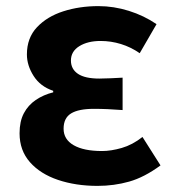

<svg xmlns="http://www.w3.org/2000/svg" viewBox="-20 -594 568 628"><path d="M299 14Q228 14 170 -5.5Q112 -25 78 -63.5Q44 -102 44 -158Q44 -197 58 -223.5Q72 -250 97 -267Q122 -284 154 -292V-297Q112 -311 90 -345.5Q68 -380 68 -416Q68 -470 101 -505Q134 -540 187 -557Q240 -574 302 -574Q352 -574 401.5 -558.5Q451 -543 492 -515L437 -420Q408 -440 375.5 -450Q343 -460 309 -460Q267 -460 239.5 -443Q212 -426 212 -396Q212 -368 235 -352.5Q258 -337 305 -337Q322 -337 342 -338Q362 -339 381 -340V-234Q356 -236 332.5 -237Q309 -238 287 -238Q237 -238 212.5 -223Q188 -208 188 -173Q188 -138 221 -119Q254 -100 314 -100Q343 -100 378 -110Q413 -120 446 -146L505 -53Q452 -14 402.5 0Q353 14 299 14Z"/></svg>

Font: Noto Sans KR
Style: Bold
Weight: 700
Designer: Ryoko NISHIZUKA  (kana, bopomofo & ideographs); Paul D. Hunt (Latin, Greek & Cyrillic); Sandoll Communications , Soo-you
Foundry: Adobe
Version: Version 2.004-H2;hotconv 1.0.118;makeotfexe 2.5.65603